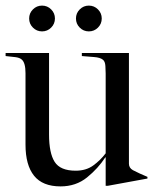

<svg xmlns="http://www.w3.org/2000/svg" viewBox="-20 -662 563 685"><path d="M196 3Q132 3 101.5 -35Q71 -73 71 -146V-401Q71 -439 57 -450Q50 -456 36 -458Q22 -460 0 -462V-473H155V-182Q155 -116 175 -84.5Q195 -53 250 -53Q287 -53 312.5 -71.5Q338 -90 357 -115V-400Q357 -410 356 -426.5Q355 -443 347 -449Q337 -457 315.5 -458.5Q294 -460 272 -462V-473H440V-78Q440 -63 454 -55Q463 -50 478.5 -43Q494 -36 506 -31V-25L364 1H357V-100L356 -101Q330 -61 290.5 -29Q251 3 196 3ZM297 -550Q278 -550 264.5 -563.5Q251 -577 251 -596Q251 -615 264.5 -628.5Q278 -642 297 -642Q316 -642 329.5 -628.5Q343 -615 343 -596Q343 -577 329.5 -563.5Q316 -550 297 -550ZM130 -550Q111 -550 97.5 -563.5Q84 -577 84 -596Q84 -615 97.5 -628.5Q111 -642 130 -642Q149 -642 162.5 -628.5Q176 -615 176 -596Q176 -577 162.5 -563.5Q149 -550 130 -550Z"/></svg>

Font: Mulat Addis
Style: Regular
Weight: 400
Designer: Fasil fikreab
Version: Version 1.001; ttfautohint (v1.8.3)